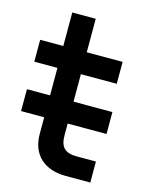

<svg xmlns="http://www.w3.org/2000/svg" viewBox="-106 -760 655 830"><g transform="rotate(15 221.0 -345.0)"><path d="M113.5 -221V-146C113.5 -54.5 172 0 270 0H379V-94H293C240 -94 218.5 -116 218.5 -169.5V-221H392.5V-319H218.5V-442H379V-540H218.5V-690H113.5V-540H10V-442H113.5V-319H10V-221Z"/></g></svg>

Font: Vela Sans SemBd
Style: Regular
Weight: 600
Designer: Principal design: Mikhail Sharanda - project Manrope.
Design modification: Ravid Balaliev
Foundry: Mikhail Sharanda
Version: Version 1.001